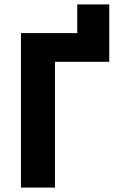

<svg xmlns="http://www.w3.org/2000/svg" viewBox="-20 -850 534 870"><path d="M330 -830H475V-570H229V0H75V-700H330Z"/></svg>

Font: Tilda Sans Extra Bold
Style: Regular
Weight: 800
Designer: ParaType Ltd
Foundry: ParaType Ltd
Version: Version 1.009